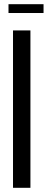

<svg xmlns="http://www.w3.org/2000/svg" viewBox="-20 -895 248 915"><path d="M125 -750V0H42V-750ZM187.5 -875V-833H20.5V-875Z"/></svg>

Font: okolaks
Style: Regular
Weight: 500
Version: Version 000.6.0